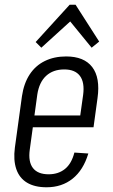

<svg xmlns="http://www.w3.org/2000/svg" viewBox="-20 -786 477 813"><path d="M177 7Q127 7 94.5 -12.5Q62 -32 49 -70Q36 -108 43 -161L73 -379Q81 -433 105.5 -470.5Q130 -508 169.5 -527.5Q209 -547 260 -547Q336 -547 370.5 -502Q405 -457 393 -371L376 -247H107L114 -297H330L315 -263L332 -384Q339 -437 318.5 -464.5Q298 -492 252 -492Q205 -492 175.5 -465Q146 -438 138 -386L106 -152Q99 -101 119.5 -74.5Q140 -48 186 -48Q227 -48 255 -70.5Q283 -93 295 -140L354 -136Q333 -66 287.5 -29.5Q242 7 177 7ZM131 -608 275 -766H300L400 -610L368 -584L270 -704H287L155 -584Z"/></svg>

Font: Pathway Extreme Condensed ExtraLight
Style: Italic
Weight: 250
Width: 3
Italic angle: -8°
Version: Version 1.001;gftools[0.9.26]